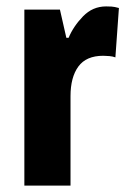

<svg xmlns="http://www.w3.org/2000/svg" viewBox="-20 -579 404 599"><path d="M311 -559Q319 -559 328 -558.5Q337 -558 351 -554L340 -400Q332 -403 321.5 -404Q311 -405 302 -405Q249 -405 224.5 -371.5Q200 -338 200 -279V0H56V-549H167L187 -461H194Q209 -497 239 -528Q269 -559 311 -559Z"/></svg>

Font: Noto Sans Tamil ExtraCondensed ExtraBold
Style: Regular
Weight: 800
Width: 2
Designer: Jelle Bosma - Monotype Design Team
Foundry: Monotype Imaging Inc.
Version: Version 2.004; ttfautohint (v1.8.4.7-5d5b)